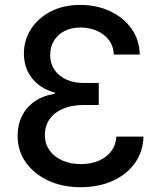

<svg xmlns="http://www.w3.org/2000/svg" viewBox="-20 -758 664 788"><path d="M310.5 10.3Q236.3 10.3 177.7 -17.1Q119.1 -44.4 85.7 -92Q52.2 -139.6 52.2 -200.7Q52.2 -246.1 70.3 -282.2Q88.4 -318.4 122.6 -342Q156.7 -365.7 205.1 -373V-377.9Q147.5 -393.1 112.8 -435.3Q78.1 -477.5 78.1 -538.6Q78.1 -592.8 106.7 -637.9Q135.3 -683.1 187.3 -710.4Q239.3 -737.8 309.1 -737.8Q377.4 -737.8 432.4 -711.9Q487.3 -686 519.8 -640.1Q552.2 -594.2 553.7 -534.2H446.8Q445.8 -568.8 427 -593.5Q408.2 -618.2 377.7 -631.6Q347.2 -645 310.5 -645Q272.9 -645 245.1 -630.9Q217.3 -616.7 201.7 -591.3Q186 -565.9 186 -531.7Q186 -497.1 203.6 -471.4Q221.2 -445.8 252 -431.6Q282.7 -417.5 323.7 -417.5H385.3V-327.1H323.7Q273.9 -327.1 238 -311.5Q202.1 -295.9 183.1 -268.3Q164.1 -240.7 164.1 -204.1Q164.1 -168.5 183.1 -141.4Q202.1 -114.3 235.6 -99.4Q269 -84.5 311.5 -84.5Q352.5 -84.5 384.8 -98.1Q417 -111.8 436.3 -137.2Q455.6 -162.6 457.5 -197.3H568.8Q567.4 -136.2 534.2 -89.4Q501 -42.5 443.4 -16.1Q385.7 10.3 310.5 10.3Z"/></svg>

Font: Inter 17pt Medium
Style: Regular
Weight: 500
Version: Version 4.001;git-66647c0bb